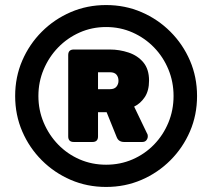

<svg xmlns="http://www.w3.org/2000/svg" viewBox="-20 -730 840 760"><path d="M400 10Q325 10 260 -18Q195 -46 145.5 -95.5Q96 -145 68 -210Q40 -275 40 -350Q40 -425 68 -490Q96 -555 145.5 -604.5Q195 -654 260 -682Q325 -710 400 -710Q475 -710 540 -682Q605 -654 654.5 -604.5Q704 -555 732 -490Q760 -425 760 -350Q760 -275 732 -210Q704 -145 654.5 -95.5Q605 -46 540 -18Q475 10 400 10ZM400 -78Q456 -78 504.5 -99Q553 -120 589.5 -157.5Q626 -195 646.5 -244.5Q667 -294 667 -350Q667 -406 646.5 -455.5Q626 -505 589.5 -542.5Q553 -580 504.5 -601.5Q456 -623 400 -623Q344 -623 295.5 -601.5Q247 -580 210.5 -542.5Q174 -505 153 -455.5Q132 -406 132 -350Q132 -294 153 -244.5Q174 -195 210.5 -157.5Q247 -120 295.5 -99Q344 -78 400 -78ZM272 -168Q250 -168 250 -190V-512Q250 -534 272 -534H415Q453 -534 489 -522Q525 -510 547.5 -483Q570 -456 570 -411Q570 -371 553 -345.5Q536 -320 511 -308L561 -204Q563 -201 564 -198Q565 -195 565 -190Q565 -182 559.5 -175Q554 -168 543 -168H471Q461 -168 453.5 -172.5Q446 -177 442 -187L402 -286H368V-190Q368 -168 346 -168ZM368 -377H415Q433 -377 441 -387Q449 -397 449 -410Q449 -425 441 -434.5Q433 -444 415 -444H368Z"/></svg>

Font: Rubik Light ExtraBold
Style: Regular
Weight: 800
Version: Version 2.104